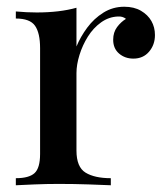

<svg xmlns="http://www.w3.org/2000/svg" viewBox="-20 -550 492 570"><path d="M349 -530Q378 -530 398.5 -518Q419 -506 429.5 -487.5Q440 -469 440 -446Q440 -417 422.5 -396.5Q405 -376 376 -376Q351 -376 333.5 -391Q316 -406 316 -432Q316 -454 327.5 -469.5Q339 -485 354 -494Q344 -502 330 -501Q303 -500 280 -483.5Q257 -467 241 -441.5Q225 -416 216 -387Q207 -358 207 -333V-103Q207 -54 234 -37.5Q261 -21 309 -21V0Q286 -1 243.5 -2.5Q201 -4 154 -4Q118 -4 82 -2.5Q46 -1 27 0V-21Q66 -21 82.5 -36Q99 -51 99 -93V-407Q99 -452 84 -473.5Q69 -495 27 -495V-516Q59 -513 89 -513Q123 -513 152.5 -516.5Q182 -520 207 -527V-412Q219 -441 239 -468Q259 -495 287 -512.5Q315 -530 349 -530Z"/></svg>

Font: Playfair Display Medium
Style: Regular
Weight: 500
Designer: Claus Eggers Sørensen
Foundry: Claus Eggers Sørensen
Version: Version 1.203